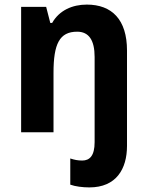

<svg xmlns="http://www.w3.org/2000/svg" viewBox="-20 -627 642 836"><path d="M369 189C486 189 533 109 533 8V-407C533 -542 467 -607 358 -607C295 -607 238 -582 207 -527H199L181 -597H72V-51H213V-310C213 -436 239 -489 316 -489C367 -489 392 -452 392 -379V-8C392 52 370 72 338 72C319 72 304 69 286 63V177C308 185 340 189 369 189Z"/></svg>

Font: Noto Sans Tamil UI SemiCondensed
Style: Bold
Weight: 700
Width: 4
Designer: Jelle Bosma - Monotype Design Team
Foundry: Monotype Imaging Inc.
Version: Version 2.004